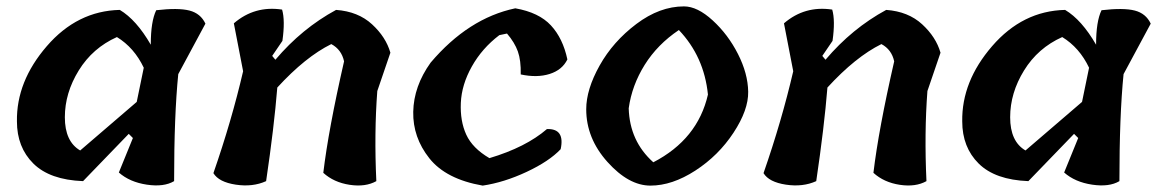

<svg xmlns="http://www.w3.org/2000/svg" viewBox="-20 -581 3624 601"><path d="M383 -162 240 -14Q136 -18 84.5 -69Q33 -120 33 -201Q31 -326 126.5 -436.5Q222 -547 355 -550Q407 -519 452 -441V-442Q452 -514 469 -549Q538 -557 573 -548Q608 -539 623 -507L538 -349Q525 -220 525 -14Q493 5 439.5 -3Q386 -11 352 -41L396 -149ZM231 -110Q293 -163 408 -262L430 -369Q400 -432 346 -465Q270 -431 226.5 -360.5Q183 -290 183 -214Q183 -138 231 -110Z M1202 -416 1161 -296Q1151 -164 1158 -14Q1124 5 1074.5 -2.5Q1025 -10 992 -40Q1008 -175 1057 -389Q1049 -426 1017 -443Q936 -403 848 -307Q838 -183 813 -14Q771 5 718 -3Q665 -11 648 -39Q705 -203 741 -358L712 -508Q777 -564 863 -551Q873 -517 864 -453L832 -406L842 -394Q925 -492 1032 -550Q1101 -545 1144.5 -505Q1188 -465 1202 -416Z M1593 -555Q1667 -542 1704.5 -501.5Q1742 -461 1756 -395Q1740 -362 1700.5 -349.5Q1661 -337 1610 -348Q1611 -392 1601 -420Q1591 -448 1567 -476L1543 -471Q1489 -430 1457 -373Q1425 -316 1422.5 -259Q1420 -202 1439.5 -159.5Q1459 -117 1512 -86Q1626 -120 1692 -177Q1749 -179 1735 -114Q1699 -76 1628.5 -43Q1558 -10 1491 0Q1376 -20 1324 -85.5Q1272 -151 1273.5 -231Q1275 -311 1328 -385Q1446 -524 1593 -555Z M1815 -239Q1815 -301 1857 -376Q1899 -451 1972 -506Q2045 -561 2121 -561Q2163 -561 2211 -517Q2259 -473 2290 -412Q2321 -351 2322 -294Q2323 -237 2276 -165.5Q2229 -94 2156.5 -47Q2084 0 2016 0Q1948 0 1881.5 -74Q1815 -148 1815 -239ZM2105 -487Q2038 -442 1998 -378Q1958 -314 1948 -242Q1951 -139 2025 -73Q2164 -145 2196 -285Q2184 -404 2105 -487Z M2924 -416 2883 -296Q2873 -164 2880 -14Q2846 5 2796.5 -2.5Q2747 -10 2714 -40Q2730 -175 2779 -389Q2771 -426 2739 -443Q2658 -403 2570 -307Q2560 -183 2535 -14Q2493 5 2440 -3Q2387 -11 2370 -39Q2427 -203 2463 -358L2434 -508Q2499 -564 2585 -551Q2595 -517 2586 -453L2554 -406L2564 -394Q2647 -492 2754 -550Q2823 -545 2866.5 -505Q2910 -465 2924 -416Z M3342 -162 3199 -14Q3095 -18 3043.5 -69Q2992 -120 2992 -201Q2990 -326 3085.5 -436.5Q3181 -547 3314 -550Q3366 -519 3411 -441V-442Q3411 -514 3428 -549Q3497 -557 3532 -548Q3567 -539 3582 -507L3497 -349Q3484 -220 3484 -14Q3452 5 3398.5 -3Q3345 -11 3311 -41L3355 -149ZM3190 -110Q3252 -163 3367 -262L3389 -369Q3359 -432 3305 -465Q3229 -431 3185.5 -360.5Q3142 -290 3142 -214Q3142 -138 3190 -110Z"/></svg>

Font: Tillana SemiBold
Style: Regular
Weight: 600
Designer: Lipi Raval (Devanagari, Latin), Jonny Pinhorn (Latin)
Foundry: Indian Type Foundry
Version: Version 2.003;PS 1.0;hotconv 1.0.79;makeotf.lib2.5.61930; tt